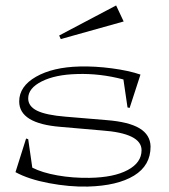

<svg xmlns="http://www.w3.org/2000/svg" viewBox="-20 -669 622 708"><path d="M37.1 -34.2 76.2 -158.2 84 -155.8 99.1 -50.8Q135.3 -32.2 191.9 -22.2Q248.5 -12.2 310.1 -13.2Q399.9 -14.6 450.9 -42Q502 -69.3 502 -115.2Q502 -177.7 355 -188L203.1 -201.2Q50.8 -213.4 50.8 -294.9Q50.8 -350.6 112.8 -386Q174.8 -421.4 273.9 -423.8Q330.1 -425.3 392.6 -417Q455.1 -408.7 498 -394L458 -271L450.2 -272.9L435.1 -376Q348.6 -398.9 264.2 -396Q184.1 -394 134 -368.9Q84 -343.8 84 -306.2Q84 -276.9 116.9 -260.7Q149.9 -244.6 221.2 -238.8L373 -226.1Q455.1 -219.7 494.6 -195.8Q534.2 -171.9 535.2 -128.9Q535.6 -59.1 474.4 -21.5Q413.1 16.1 303.2 19Q235.4 20.5 160.4 6.3Q85.4 -7.8 37.1 -34.2ZM198.2 -538.1 408.2 -648.9 436 -589.8 204.1 -524.9Z"/></svg>

Font: Halibut Exp Thin
Style: Regular
Weight: 250
Width: 7
Designer: Matteo Maggi
Foundry: Collletttivo
Version: Version 3.080 | FøM Fix